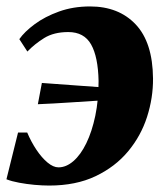

<svg xmlns="http://www.w3.org/2000/svg" viewBox="-23 -565 521 596"><path d="M256.5 -545Q345.5 -545 398.2 -489.2Q451 -433.5 452 -321.5Q452.5 -261.5 433.5 -202.2Q414.5 -143 374.5 -95Q334.5 -47 273.5 -18Q212.5 11 129.5 11Q109 11 84.2 8.8Q59.5 6.5 36.5 2.2Q13.5 -2 -3 -8.5L33 -153.5H61.5Q73.5 -125 90 -100.2Q106.5 -75.5 124.5 -60.5Q142.5 -45.5 158.5 -45.5Q182.5 -45.5 205 -65Q227.5 -84.5 245 -120.5Q262.5 -156.5 272.8 -205.5Q283 -254.5 283 -313.5Q281.5 -388.5 259.8 -427Q238 -465.5 189 -465.5Q144 -465.5 114 -446.8Q84 -428 62 -405L37 -443.5Q53 -466.5 84.8 -490Q116.5 -513.5 160.2 -529.2Q204 -545 256.5 -545ZM94.5 -241.5 107 -307.5Q162.5 -303.5 212.5 -299.8Q262.5 -296 321 -292L312 -254.5Q247 -250.5 195.2 -247Q143.5 -243.5 94.5 -241.5Z"/></svg>

Font: Merriweather 72pt Black
Style: Italic
Weight: 900
Italic angle: -7.8°
Version: Version 2.101